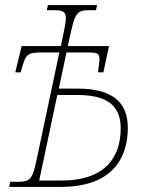

<svg xmlns="http://www.w3.org/2000/svg" viewBox="-20 -734 560 754"><path d="M16 0H219C415 0 482 -107 482 -232C482 -338 414 -386 286 -386H211L241 -528H325C370 -528 375 -524 368 -476L365 -450H386L408 -553H246L258 -606C275 -683 283 -694 333 -694H357L361 -714H168L164 -694H193C247 -694 244 -676 230 -606L219 -553H65L40 -450H61L64 -460C82 -524 87 -528 151 -528H213L124 -108C108 -31 99 -20 49 -20H20ZM220 -25H134L205 -361H284C402 -361 454 -318 454 -230C454 -120 397 -25 220 -25Z"/></svg>

Font: Noto Serif Condensed Thin
Style: Italic
Weight: 100
Width: 3
Italic angle: -12°
Designer: Monotype Design Team
Foundry: Monotype Imaging Inc.
Version: Version 2.013